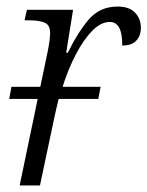

<svg xmlns="http://www.w3.org/2000/svg" viewBox="-20 -566 450 586"><path d="M8 -264 15 -301H103L126 -411Q129 -426 131 -440.5Q133 -455 133 -465Q133 -490 116 -497Q99 -504 69 -504H55L62 -536H203L182 -405H187Q216 -465 250 -505.5Q284 -546 339 -546Q375 -546 392.5 -527Q410 -508 410 -482Q410 -457 396 -442Q382 -427 353 -427Q354 -499 315 -499Q288 -499 261.5 -472Q235 -445 211.5 -400Q188 -355 171 -301H287L280 -264H159Q152 -236 146 -208L102 0H40L95 -264Z"/></svg>

Font: Noto Serif SemiCondensed Light
Style: Italic
Weight: 300
Width: 4
Italic angle: -12°
Designer: Monotype Design Team
Foundry: Monotype Imaging Inc.
Version: Version 2.013; ttfautohint (v1.8.4.7-5d5b)